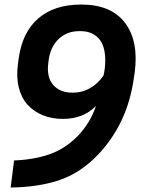

<svg xmlns="http://www.w3.org/2000/svg" viewBox="-20 -813 640 846"><path d="M26.9 13.2 42 -106Q128.9 -109.4 197 -132.8Q265.1 -156.2 320.8 -211.9Q377.9 -270.5 402.8 -346.2Q347.2 -289.1 257.8 -289.1Q209 -289.1 169.4 -304.9Q129.9 -320.8 102.3 -350.6Q74.7 -380.4 63 -426.8Q51.3 -473.1 59.1 -530.8L62 -553.2Q77.6 -670.4 148.4 -731.7Q219.2 -793 337.9 -793Q470.2 -793 531.2 -711.9Q592.3 -630.9 573.2 -491.2L569.8 -469.2Q542.5 -271 415 -134.8Q337.9 -52.7 245.1 -20.5Q152.3 11.7 26.9 13.2ZM297.9 -404.8H303.2Q341.8 -404.8 376.5 -424.3Q411.1 -443.8 436 -480Q443.8 -512.2 443.8 -545.9Q443.8 -612.8 414.3 -644.3Q384.8 -675.8 335 -675.8H329.1Q274.4 -675.8 237.8 -640.6Q201.2 -605.5 193.8 -543.9L192.9 -536.1Q184.6 -473.6 214.1 -439.2Q243.7 -404.8 297.9 -404.8Z"/></svg>

Font: Cooper Hewitt
Style: Semibold Italic
Weight: 710
Designer: Village Type and Design LLC
Foundry: Cooper Hewitt Smithsonian Design Museum
Version: 1.000